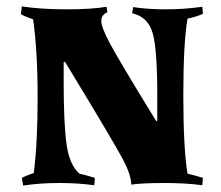

<svg xmlns="http://www.w3.org/2000/svg" viewBox="-20 -569 687 597"><path d="M85 -31Q97 -123 97 -266Q97 -409 83 -509Q61 -516 45 -525L48 -549Q108 -540 187 -540Q266 -540 311 -548L314 -531Q295 -523 295 -503.5Q295 -484 322.5 -432.5Q350 -381 466 -192L469 -194V-273Q469 -414 455 -465Q441 -516 391 -528L394 -547Q438 -540 495.5 -540Q553 -540 609 -548L611 -526Q591 -517 563 -511Q550 -435 550 -272Q550 -109 563 -29Q585 -24 611 -16L609 7Q559 0 491 0Q423 0 388 5Q388 -24 363 -72Q334 -127 182 -377L178 -376V-311Q178 -184 187 -120Q196 -56 227 -29Q249 -24 275 -16L273 7Q223 0 164 0Q105 0 52 8L48 -16Q61 -23 85 -31Z"/></svg>

Font: Almendra SC
Style: Bold
Weight: 700
Designer: Ana Sanfelippo
Foundry: Ana Sanfelippo
Version: Version 1.003